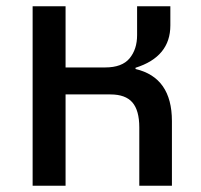

<svg xmlns="http://www.w3.org/2000/svg" viewBox="-20 -592 640 612"><path d="M84 0V-572H189V-377H315Q369 -377 393 -406Q417 -435 417 -480V-572H523V-511Q523 -411 412 -376V-372Q528 -345 528 -206V0H424V-186Q424 -240 402 -265.5Q380 -291 332 -291H189V0Z"/></svg>

Font: Anuphan Medium
Style: Regular
Weight: 500
Designer: Mike Abbink, Paul van der Laan, Pieter van Rosmalen, Mint Tantisuwanna
Foundry: Bold Monday; Cadson Demak
Version: Version 3.002;hotconv 1.0.109;makeotfexe 2.5.65596